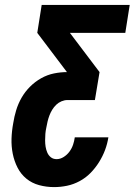

<svg xmlns="http://www.w3.org/2000/svg" viewBox="-20 -755 549 783"><path d="M201 8Q169 8 139.5 0Q110 -8 87.5 -26.5Q65 -45 51.5 -71.5Q38 -98 32 -128Q26 -158 27 -189.5Q28 -221 34 -253Q38 -279 46 -305.5Q54 -332 68 -356.5Q82 -381 102.5 -401.5Q123 -422 148 -436Q173 -450 200 -455.5Q227 -461 253 -461L132 -621L150 -735H509L491 -621H265L386 -461L367 -347H255Q243 -347 231 -342Q219 -337 209.5 -328Q200 -319 193 -307.5Q186 -296 181.5 -284Q177 -272 174 -259.5Q171 -247 169 -235Q166 -222 165 -209Q164 -196 164 -182.5Q164 -169 166 -156.5Q168 -144 173 -132.5Q178 -121 187.5 -113.5Q197 -106 211 -106Q226 -106 240 -115Q254 -124 263.5 -137Q273 -150 278 -165Q283 -180 285 -195H422Q418 -169 408.5 -143.5Q399 -118 384 -94Q369 -70 349.5 -50Q330 -30 305 -16.5Q280 -3 253.5 2.5Q227 8 201 8Z"/></svg>

Font: Iosevka Heavy Oblique
Style: Regular
Weight: 900
Italic angle: -9°
Monospace: yes
Designer: Belleve Invis
Foundry: Belleve Invis
Version: Version 32.5.0; ttfautohint (v1.8.4)